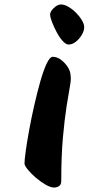

<svg xmlns="http://www.w3.org/2000/svg" viewBox="-20 -616 465 862"><path d="M90 118Q90 103 95.5 62.5Q101 22 111 -32.5Q121 -87 134 -144Q147 -201 161 -250.5Q175 -300 189.5 -330.5Q204 -361 217 -361Q236 -361 254 -347.5Q272 -334 284.5 -314.5Q297 -295 297 -275Q300 -262 294 -229Q288 -196 279 -139Q270 -82 262.5 1Q255 84 255 197Q255 213 245 219.5Q235 226 223 226Q207 226 184.5 213Q162 200 140.5 181.5Q119 163 104.5 145Q90 127 90 118ZM205 -551Q205 -564 221.5 -580Q238 -596 254 -596Q269 -596 287 -585.5Q305 -575 321 -559Q337 -543 347.5 -525.5Q358 -508 358 -494Q358 -478 347.5 -460Q337 -442 321 -429Q305 -416 288 -416Q276 -416 261.5 -432Q247 -448 234.5 -471.5Q222 -495 213.5 -517Q205 -539 205 -551Z"/></svg>

Font: Kalam Variable Light
Style: Regular
Weight: 300
Designer: Lipi Raval, Jonny Pinhorn
Foundry: Indian Type Foundry
Version: Version 3.000